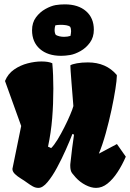

<svg xmlns="http://www.w3.org/2000/svg" viewBox="-20 -869 608 898"><path d="M159.7 9.8Q146 9.8 133.3 2.7Q120.6 -4.4 106 -15.1Q94.2 -23.9 78.1 -33.7Q62 -43.5 50 -54.9Q38.1 -66.4 38.1 -79.1L79.1 -279.8L3.4 -490.2Q17.1 -523.9 46.1 -543.9Q75.2 -564 109.6 -572.8Q144 -581.5 173.8 -581.5Q207 -581.5 224.6 -573.2Q227.1 -546.4 228.3 -516.4Q229.5 -486.3 229.5 -454.6Q229.5 -382.8 224.1 -316.4Q218.8 -250 204.6 -183.1L219.2 -176.3Q232.9 -189.5 249.3 -216.3Q265.6 -243.2 281.2 -274.2Q296.9 -305.2 308.3 -332.3Q319.8 -359.4 323.2 -373Q317.4 -442.9 314.5 -481.4Q311.5 -520 310.3 -537.8Q309.1 -555.7 309.1 -563.5Q316.9 -568.8 339.8 -573Q362.8 -577.1 391.1 -577.1Q476.6 -577.1 526.4 -518.1V-512.7Q526.4 -495.6 519.8 -452.9Q513.2 -410.2 501.5 -355.2Q489.7 -300.3 474.6 -245.8Q459.5 -191.4 442.4 -150.4L526.9 -195.3L568.4 -136.2Q551.8 -97.7 530 -64.2Q508.3 -30.8 482.9 -10.5Q457.5 9.8 429.2 9.8Q406.2 9.8 380.1 -3.7Q354 -17.1 334 -39.1Q326.2 -47.9 317.4 -58.8Q308.6 -69.8 308.6 -94.2Q308.6 -97.7 308.8 -101.1Q309.1 -104.5 309.6 -107.9Q313.5 -145 317.4 -175.8Q321.3 -206.5 326.2 -239.3L318.8 -242.7Q306.6 -210.9 287.6 -168.2Q268.6 -125.5 246.6 -84.7Q224.6 -43.9 202.1 -17.1Q179.7 9.8 159.7 9.8ZM266.1 -607.9Q203.1 -607.9 166.5 -640.1Q129.9 -672.4 129.9 -727.5Q129.9 -763.2 148.2 -787.8Q166.5 -812.5 192.4 -826.9Q218.3 -841.3 240.2 -845.2Q260.7 -848.6 283.2 -848.6Q345.7 -848.6 382.3 -816.9Q418.9 -785.2 418.9 -730Q418.9 -694.8 400.6 -669.7Q382.3 -644.5 356.4 -630.1Q330.6 -615.7 308.6 -611.8Q285.2 -607.9 266.1 -607.9ZM279.8 -696.8Q295.9 -696.8 309.6 -701.2Q310.5 -706.5 311.5 -712.2Q312.5 -717.8 312.5 -723.1Q312.5 -735.8 308.1 -743.7Q301.8 -749 289.6 -751Q277.3 -752.9 265.1 -752.9Q249.5 -752.9 238.8 -750.5Q235.4 -738.8 235.4 -729Q235.4 -713.9 241.2 -705.6Q257.3 -696.8 279.8 -696.8Z"/></svg>

Font: Fruktur
Style: Regular
Weight: 400
Designer: Viktoriya Grabowska, Eben Sorkin
Foundry: Viktoriya Grabowska
Version: Version 1.008; ttfautohint (v1.8.4.7-5d5b)